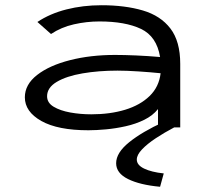

<svg xmlns="http://www.w3.org/2000/svg" viewBox="-20 -487 790 734"><path d="M318 11Q201 11 138 -24.5Q75 -60 75 -115Q75 -164 122 -200.5Q169 -237 247.5 -257Q326 -277 420 -277Q455 -277 501 -275Q547 -273 592 -269Q579 -348 519 -376.5Q459 -405 360 -405Q311 -405 262.5 -394Q214 -383 175 -357L123 -403Q171 -435 234 -451Q297 -467 368 -467Q458 -467 526 -447Q594 -427 631.5 -378Q669 -329 669 -243V0H584V-70Q564 -45 531.5 -29Q499 -13 461 -4.5Q423 4 385.5 7.5Q348 11 318 11ZM160 -119Q160 -94 185 -79Q210 -64 248.5 -57Q287 -50 329 -50Q401 -50 458.5 -67.5Q516 -85 552 -120Q588 -155 594 -207Q555 -211 509 -214Q463 -217 429 -217Q357 -217 295.5 -206.5Q234 -196 197 -174Q160 -152 160 -119ZM606 176 592 227Q515 220 469.5 197.5Q424 175 424 137Q424 97 473.5 57Q523 17 606 -21L646 0Q608 20 575.5 41.5Q543 63 523 84Q503 105 503 123Q503 144 531 157.5Q559 171 606 176Z"/></svg>

Font: Inconsolata ExtraExpanded Thin
Style: Regular
Weight: 100
Width: 8
Monospace: yes
Designer: Raph Levien, Cyreal, Brenton Simpson
Foundry: Raph Levien, Cyreal, Google
Version: Version 3.100; ttfautohint (v1.8.4.7-5d5b)